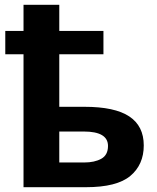

<svg xmlns="http://www.w3.org/2000/svg" viewBox="-20 -780 654 800"><path d="M227 -760V-651H411V-554H227V-335H332Q458 -335 518.5 -295Q579 -255 579 -174Q579 -94 523 -47Q467 0 338 0H78V-554H2V-651H78V-760ZM329 -232H227V-103H331Q374 -103 402 -118.5Q430 -134 430 -172Q430 -232 329 -232Z"/></svg>

Font: Noto Sans
Style: Bold
Weight: 700
Designer: Monotype Design Team
Foundry: Monotype Imaging Inc.
Version: Version 2.000;GOOG;noto-source:20170915:90ef993387c0; ttfaut